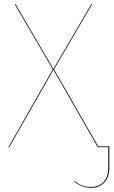

<svg xmlns="http://www.w3.org/2000/svg" viewBox="-20 -700 540 913"><path d="M500 -4V96Q500 142 476.5 167.5Q453 193 414 193Q369 193 334 164L336 161Q352 175 370 182Q388 189 414 189Q451 189 473 165Q495 141 495 96V0H445L234 -368L24 0H20L231 -370L50 -680H54L234 -372L414 -680H418L237 -370L447 -4Z"/></svg>

Font: FiraGO Four
Style: Regular
Weight: 100
Designer: bBox Type
Foundry: bBox Type GmbH
Version: Version 1.001